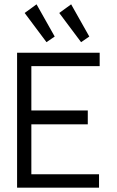

<svg xmlns="http://www.w3.org/2000/svg" viewBox="-20 -868 540 888"><path d="M59 -624H441V-562H125V-357H386V-293H125V-62H438V0H59ZM94 -808 149 -848 233 -699 195 -673ZM254 -808 309 -848 393 -699 355 -673Z"/></svg>

Font: Vazir Code
Style: Code
Weight: 400
Foundry: DejaVu fonts team - Redesigned by Saber Rastikerdar
Version: Version 1.1.2